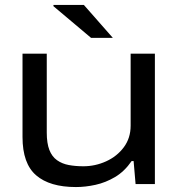

<svg xmlns="http://www.w3.org/2000/svg" viewBox="-20 -744 723 776"><path d="M287 12Q181 12 126 -35.5Q71 -83 71 -190V-527H169V-208Q169 -165 179.5 -138Q190 -111 210.5 -96.5Q231 -82 258 -77Q285 -72 317 -72Q365 -72 409 -92Q453 -112 480.5 -149Q508 -186 508 -236V-527H606V0H528L520 -93H512Q483 -51 445 -28.5Q407 -6 366 3Q325 12 287 12ZM436 -591H348L196 -719V-724H319Z"/></svg>

Font: Archivo Expanded
Style: Regular
Weight: 400
Width: 7
Designer: Hector Gatti
Foundry: Omnibus-Type
Version: Version 2.001